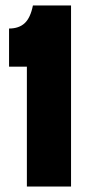

<svg xmlns="http://www.w3.org/2000/svg" viewBox="-20 -680 318 700"><path d="M78 0V-437H13V-576Q49 -576 70 -595.5Q91 -615 100 -660H239V0Z"/></svg>

Font: Bricolage Grotesque 48pt Condensed ExtraBold
Style: Regular
Weight: 800
Width: 3
Designer: Mathieu Triay
Foundry: Atelier Triay
Version: Version 1.001;gftools[0.9.33.dev8+g029e19f]